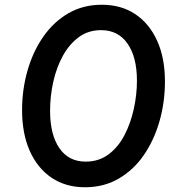

<svg xmlns="http://www.w3.org/2000/svg" viewBox="-20 -777 759 809"><path d="M338 12Q257 12 197.5 -28Q138 -68 105.5 -141Q73 -214 73 -313Q73 -400 96 -480Q119 -560 162.5 -622.5Q206 -685 268 -721Q330 -757 409 -757Q491 -757 550.5 -717Q610 -677 642.5 -604.5Q675 -532 675 -434Q675 -346 652 -266Q629 -186 586 -123.5Q543 -61 480.5 -24.5Q418 12 338 12ZM341 -96Q397 -96 438 -127Q479 -158 505 -208.5Q531 -259 544 -319Q557 -379 557 -437Q557 -536 517.5 -593Q478 -650 406 -650Q352 -650 312 -620.5Q272 -591 245 -542Q218 -493 204.5 -432.5Q191 -372 191 -310Q191 -210 230 -153Q269 -96 341 -96Z"/></svg>

Font: Plus Jakarta Sans SemiBold
Style: Italic
Weight: 600
Italic angle: -8°
Designer: Gumpita Rahayu
Foundry: Tokotype
Version: Version 2.071; ttfautohint (v1.8.4.7-5d5b);gftools[0.9.29]